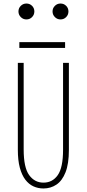

<svg xmlns="http://www.w3.org/2000/svg" viewBox="-20 -1056 490 1087"><path d="M226 11Q195.5 11 169.2 -1Q143 -13 123.2 -39Q103.5 -65 92.2 -106.8Q81 -148.5 81 -208V-700H114V-210Q114 -107.5 145 -64.8Q176 -22 226 -22Q277 -22 307 -64.5Q337 -107 337 -208V-700H370V-208Q370 -128.5 351 -80.5Q332 -32.5 299.5 -10.8Q267 11 226 11ZM89.5 -817.5H348.5V-784.5H89.5ZM129.5 -946Q111 -946 97.8 -959.2Q84.5 -972.5 84.5 -991Q84.5 -1010 97.8 -1023Q111 -1036 129.5 -1036Q148.5 -1036 161.5 -1023Q174.5 -1010 174.5 -991Q174.5 -972.5 161.5 -959.2Q148.5 -946 129.5 -946ZM322.5 -946Q304 -946 290.8 -959.2Q277.5 -972.5 277.5 -991Q277.5 -1010 290.8 -1023Q304 -1036 322.5 -1036Q341.5 -1036 354.5 -1023Q367.5 -1010 367.5 -991Q367.5 -972.5 354.5 -959.2Q341.5 -946 322.5 -946Z"/></svg>

Font: League Mono Thin Condensed
Style: Regular
Weight: 100
Width: 1
Designer: Tyler Finck
Foundry: The League of Moveable Type / Tyler Finck
Version: Version 2.300;RELEASE